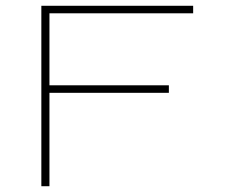

<svg xmlns="http://www.w3.org/2000/svg" viewBox="-20 -644 790 664"><path d="M123 0V-624H648V-598H151V-349H564V-323H151V0Z"/></svg>

Font: Inconsolata ExtraExpanded ExtraLight
Style: Regular
Weight: 200
Width: 8
Monospace: yes
Designer: Raph Levien, Cyreal, Brenton Simpson
Foundry: Raph Levien, Cyreal, Google
Version: Version 3.100; ttfautohint (v1.8.4.7-5d5b)